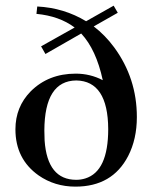

<svg xmlns="http://www.w3.org/2000/svg" viewBox="-20 -658 579 687"><path d="M469.7 -239.3Q469.7 -377.9 388.7 -488.3Q356.4 -532.2 315.4 -563.5L401.4 -612.3L386.7 -637.7L288.1 -582Q209 -629.9 113.3 -634.8L110.4 -608.4Q192.4 -600.6 247.1 -559.6L127 -492.2L142.6 -464.8L270.5 -538.1Q324.2 -480.5 347.7 -371.1Q302.7 -394.5 251 -394.5Q153.3 -394.5 89.8 -331.1Q35.2 -275.4 35.2 -195.3Q35.2 -88.9 118.2 -30.3Q175.8 9.8 250 9.8Q381.8 9.8 438.5 -99.6Q469.7 -160.2 469.7 -239.3ZM138.7 -191.4Q139.6 -369.1 252.9 -370.1Q366.2 -368.2 367.2 -196.3Q367.2 -44.9 285.2 -19.5Q269.5 -14.6 252.9 -14.6Q149.4 -14.6 139.6 -155.3Q138.7 -172.9 138.7 -191.4Z"/></svg>

Font: Abhaya Libre SemiBold
Style: Regular
Weight: 600
Designer: Pushpananda Ekanayake, Sol Matas, Pathum Egodawatta
Foundry: Mooniak
Version: Version 1.050 ; ttfautohint (v1.6)